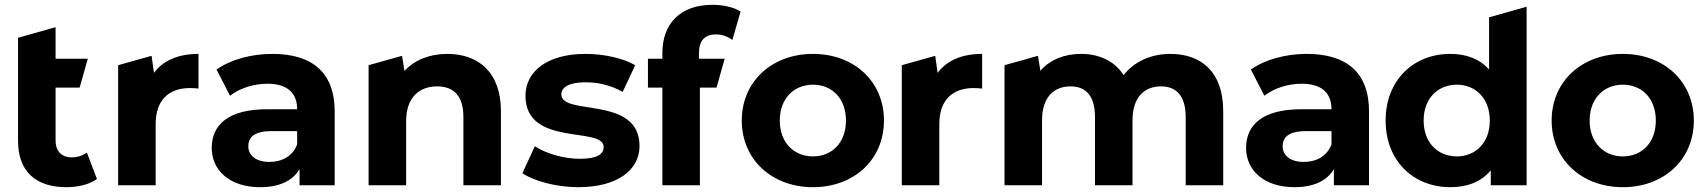

<svg xmlns="http://www.w3.org/2000/svg" viewBox="-20 -770 7092 798"><path d="M341 -136C324 -123 301 -116 278 -116C236 -116 211 -141 211 -187V-406H311L345 -526H211V-657L55 -613V-185C55 -57 129 8 256 8C304 8 351 -3 383 -26Z M610 -538 471 -499V0H627V-254C627 -355 682 -402 765 -404H770C782 -404 792 -403 805 -402V-546C722 -546 658 -519 620 -467Z M1112 -546C1026 -546 939 -523 880 -481L936 -372C975 -403 1034 -422 1091 -422C1175 -422 1215 -383 1215 -316H1091C927 -316 860 -250 860 -155C860 -62 935 8 1061 8C1140 8 1196 -18 1225 -67V0H1371V-307C1371 -470 1276 -546 1112 -546ZM1100 -97C1045 -97 1012 -123 1012 -162C1012 -198 1035 -225 1108 -225H1215V-170C1197 -121 1152 -97 1100 -97Z M1839 -546C1766 -546 1703 -521 1661 -475L1651 -538L1512 -499V0H1668V-266C1668 -365 1722 -411 1797 -411C1866 -411 1906 -371 1906 -284V0H2062V-308C2062 -472 1966 -546 1839 -546Z M2384 8C2545 8 2638 -63 2638 -163C2638 -375 2313 -286 2313 -378C2313 -406 2343 -428 2413 -428C2462 -428 2515 -418 2568 -388L2620 -499C2569 -529 2487 -546 2413 -546C2256 -546 2164 -474 2164 -372C2164 -157 2489 -247 2489 -159C2489 -129 2462 -110 2390 -110C2324 -110 2251 -131 2203 -162L2151 -50C2201 -17 2293 8 2384 8Z M3058 -722C3029 -741 2984 -750 2941 -750C2807 -750 2733 -671 2733 -550V-526H2673V-406H2733V0H2889V-406H2958L2992 -526H2885V-549C2885 -602 2910 -627 2956 -627C2980 -627 3003 -619 3024 -604Z M3359 8C3530 8 3654 -107 3654 -269C3654 -431 3530 -546 3359 -546C3188 -546 3063 -431 3063 -269C3063 -107 3188 8 3359 8ZM3359 -120C3281 -120 3221 -176 3221 -269C3221 -362 3281 -418 3359 -418C3437 -418 3496 -362 3496 -269C3496 -176 3437 -120 3359 -120Z M3867 -538 3728 -499V0H3884V-254C3884 -355 3939 -402 4022 -404H4027C4039 -404 4049 -403 4062 -402V-546C3979 -546 3915 -519 3877 -467Z M4844 -546C4763 -546 4693 -513 4650 -458C4612 -517 4548 -546 4473 -546C4404 -546 4344 -522 4304 -476L4294 -538L4155 -499V0H4311V-270C4311 -366 4360 -411 4429 -411C4494 -411 4531 -371 4531 -284V0H4687V-270C4687 -366 4736 -411 4806 -411C4869 -411 4908 -371 4908 -284V0H5064V-308C5064 -472 4972 -546 4844 -546Z M5411 -546C5325 -546 5238 -523 5179 -481L5235 -372C5274 -403 5333 -422 5390 -422C5474 -422 5514 -383 5514 -316H5390C5226 -316 5159 -250 5159 -155C5159 -62 5234 8 5360 8C5439 8 5495 -18 5524 -67V0H5670V-307C5670 -470 5575 -546 5411 -546ZM5399 -97C5344 -97 5311 -123 5311 -162C5311 -198 5334 -225 5407 -225H5514V-170C5496 -121 5451 -97 5399 -97Z M6169 -698V-481C6130 -525 6074 -546 6008 -546C5856 -546 5739 -438 5739 -269C5739 -100 5856 8 6008 8C6080 8 6137 -15 6176 -62V0H6325V-742ZM6035 -120C5957 -120 5897 -176 5897 -269C5897 -362 5957 -418 6035 -418C6112 -418 6172 -362 6172 -269C6172 -176 6112 -120 6035 -120Z M6725 8C6896 8 7020 -107 7020 -269C7020 -431 6896 -546 6725 -546C6554 -546 6429 -431 6429 -269C6429 -107 6554 8 6725 8ZM6725 -120C6647 -120 6587 -176 6587 -269C6587 -362 6647 -418 6725 -418C6803 -418 6862 -362 6862 -269C6862 -176 6803 -120 6725 -120Z"/></svg>

Font: Talent SemiBold
Style: Bold
Weight: 700
Designer: Mike Powis
Version: Version 1.001;hotconv 1.0.109;makeotfexe 2.5.65596